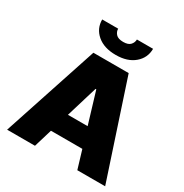

<svg xmlns="http://www.w3.org/2000/svg" viewBox="-211 -1110 1217 1272"><g transform="rotate(30 397.5 -473.5)"><path d="M235.8 0H22.7L262.8 -727.3H532.7L772.7 0H559.7L517.8 -139.2H277.7ZM322.4 -286.9H473L400.6 -527H394.9ZM468.8 -947.4H592.3Q592 -878.2 539.4 -833.3Q486.9 -788.4 397.7 -788.4Q307.9 -788.4 255.3 -833.3Q202.8 -878.2 203.1 -947.4H325.3Q324.9 -925.1 341.4 -906.4Q358 -887.8 397.7 -887.8Q435.7 -887.8 452.1 -905.9Q468.4 -924 468.8 -947.4Z"/></g></svg>

Font: Inter UI Black
Style: Regular
Weight: 900
Designer: Rasmus Andersson
Foundry: rsms
Version: 3.2;8d6f07862